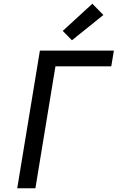

<svg xmlns="http://www.w3.org/2000/svg" viewBox="-20 -1005 640 1025"><path d="M72 0 193 -735H588L574 -651H276L169 0ZM364 -790 315 -840 473 -985 532 -925Z"/></svg>

Font: Iosevka Aile Medium Oblique
Style: Regular
Weight: 500
Italic angle: -9°
Designer: Belleve Invis
Foundry: Belleve Invis
Version: Version 31.1.0; ttfautohint (v1.8.4)